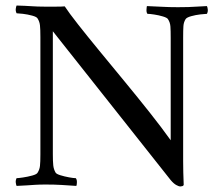

<svg xmlns="http://www.w3.org/2000/svg" viewBox="-20 -669 797 694"><path d="M140 -645Q162 -645 183 -645Q204 -645 214 -646Q229 -623 262 -581Q295 -539 339 -485.5Q383 -432 430 -375Q477 -318 521 -262.5Q565 -207 597 -162V-532Q597 -558 596 -573Q595 -588 587 -600Q584 -605 569 -609.5Q554 -614 537.5 -616.5Q521 -619 513 -619Q509 -624 509.5 -633.5Q510 -643 511 -647Q540 -646 565.5 -644.5Q591 -643 623 -643Q646 -643 660.5 -643.5Q675 -644 690.5 -645Q706 -646 728 -647Q730 -643 731 -635Q732 -627 728 -619Q722 -619 704.5 -617Q687 -615 671 -610.5Q655 -606 651 -600Q644 -589 643 -575Q642 -561 642 -533V-136Q642 -108 642 -87Q642 -66 642.5 -46.5Q643 -27 644 -1Q643 3 638 4Q633 5 631 5Q627 5 617.5 0Q608 -5 597 -18L171 -556V-112Q171 -86 172.5 -71.5Q174 -57 181 -45Q184 -40 198.5 -35.5Q213 -31 229.5 -28Q246 -25 254 -25Q258 -20 258 -11Q258 -2 256 3Q227 1 202 -0.5Q177 -2 145 -2Q123 -2 107.5 -1Q92 0 77.5 1Q63 2 40 3Q38 -1 37 -9Q36 -17 40 -25Q46 -25 63 -27.5Q80 -30 96.5 -34.5Q113 -39 116 -45Q123 -56 124.5 -69.5Q126 -83 126 -111V-535Q126 -563 124.5 -577Q123 -591 116 -602Q113 -608 96.5 -612.5Q80 -617 63 -619Q46 -621 40 -621Q36 -629 37 -637Q38 -645 40 -649Q74 -648 95 -646.5Q116 -645 140 -645Z"/></svg>

Font: Amiri
Style: Regular
Weight: 400
Designer: Khaled Hosny
Version: Version 0.114